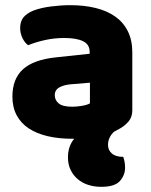

<svg xmlns="http://www.w3.org/2000/svg" viewBox="-20 -521 584 743"><path d="M421 -11Q411 -2 404.5 11Q398 24 398 40Q398 60 413 73Q428 86 457 86Q460 95 462 105Q464 115 464 128Q464 157 444 179.5Q424 202 372 202Q345 202 321.5 194.5Q298 187 280.5 172Q263 157 253 136Q243 115 243 88Q243 45 267 16H260Q207 16 164.5 6Q122 -4 91.5 -24Q61 -44 44.5 -75Q28 -106 28 -147Q28 -216 69 -253Q110 -290 196 -299L327 -313V-320Q327 -349 301.5 -361.5Q276 -374 228 -374Q190 -374 154 -366Q118 -358 89 -346Q76 -355 67 -373.5Q58 -392 58 -412Q58 -438 70.5 -453.5Q83 -469 109 -480Q138 -491 177.5 -496Q217 -501 252 -501Q306 -501 350.5 -490Q395 -479 426.5 -456.5Q458 -434 475 -399.5Q492 -365 492 -318V-94Q492 -68 477.5 -51Q463 -34 443 -23ZM260 -108Q277 -108 297.5 -111.5Q318 -115 328 -121V-201L256 -195Q228 -193 210 -183Q192 -173 192 -153Q192 -133 207.5 -120.5Q223 -108 260 -108Z"/></svg>

Font: Baloo Thambi
Style: Regular
Weight: 400
Designer: Aadarsh Rajan and Ek Type
Foundry: Ek Type
Version: Version 1.100;PS 1.000;hotconv 1.0.88;makeotf.lib2.5.647800;